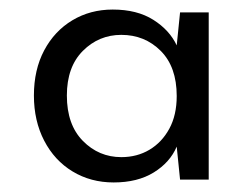

<svg xmlns="http://www.w3.org/2000/svg" viewBox="-20 -729 517 402"><path d="M218 -347Q170 -347 132 -370Q94 -393 72.5 -434.5Q51 -476 51 -529Q51 -583 72.5 -623.5Q94 -664 131.5 -686.5Q169 -709 216 -709Q267 -709 301 -687.5Q335 -666 350 -634L357 -703H417V-353H357L350 -422Q336 -389 302 -368Q268 -347 218 -347ZM234 -400Q267 -400 293 -415.5Q319 -431 334.5 -459.5Q350 -488 350 -528Q350 -589 316.5 -622.5Q283 -656 234 -656Q187 -656 153.5 -622.5Q120 -589 120 -529Q120 -468 153.5 -434Q187 -400 234 -400Z"/></svg>

Font: DM Sans 17pt
Style: Regular
Weight: 400
Version: Version 4.004;gftools[0.9.30]